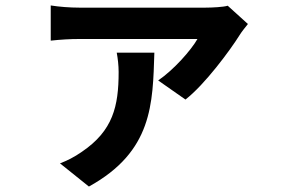

<svg xmlns="http://www.w3.org/2000/svg" viewBox="-20 -587 1040 704"><path d="M408 -394C412 -373 415 -347 415 -323C415 -197 394 -108 281 -31C251 -10 226 2 200 12L306 97C540 -32 540 -207 546 -394ZM815 -566C799 -561 756 -559 734 -559H270C237 -559 197 -562 166 -567V-438C203 -442 237 -444 270 -444H704C680 -402 617 -331 560 -292L660 -222C731 -277 824 -403 859 -459C865 -469 880 -488 889 -499Z"/></svg>

Font: Noto Sans T Chinese Bold
Style: Bold
Weight: 700
Designer: Ryoko NISHIZUKA (kana & ideographs); Paul D. Hunt (Latin, Greek & Cyrillic); Wenlong ZHANG (bopomofo); Sandoll Communica
Foundry: Adobe Systems Incorporated
Version: Version 1.000;PS 1;hotconv 1.0.78;makeotf.lib2.5.61930